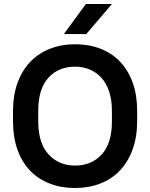

<svg xmlns="http://www.w3.org/2000/svg" viewBox="-20 -930 750 959"><path d="M355 9Q285 9 227.5 -13.5Q170 -36 129.5 -78.5Q89 -121 67 -183Q45 -245 45 -324V-376Q45 -454 67.5 -516Q90 -578 130.5 -620.5Q171 -663 228.5 -686Q286 -709 355 -709Q425 -709 482.5 -686.5Q540 -664 580.5 -621Q621 -578 643 -516.5Q665 -455 665 -376V-324Q665 -246 642.5 -184Q620 -122 579.5 -79Q539 -36 481.5 -13.5Q424 9 355 9ZM355 -103Q437 -103 488 -158.5Q539 -214 539 -324V-376Q539 -430 525.5 -471.5Q512 -513 487.5 -540.5Q463 -568 429 -582.5Q395 -597 355 -597Q272 -597 221.5 -541.5Q171 -486 171 -376V-324Q171 -215 222.5 -159Q274 -103 355 -103ZM409 -910H539L411 -760H299Z"/></svg>

Font: PT Root UI Web Bold
Style: Regular
Weight: 700
Designer: Vitaly Kuzmin
Foundry: ParaType Ltd.
Version: Version 1.000W